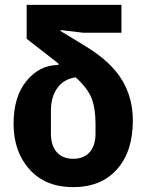

<svg xmlns="http://www.w3.org/2000/svg" viewBox="-20 -760 604 792"><path d="M481 -625H323L230 -636V-632L335 -568Q438 -505 483 -430.5Q528 -356 528 -263Q528 -135 462.5 -61.5Q397 12 282 12Q168 12 102 -61Q36 -134 36 -250Q36 -362 90 -427Q144 -492 221 -492V-498L90 -600V-740H481ZM374 -250Q374 -315 357 -356.5Q340 -398 292 -441Q243 -434 216.5 -397Q190 -360 190 -303V-209Q190 -160 214 -132.5Q238 -105 282 -105Q326 -105 350 -132.5Q374 -160 374 -209Z"/></svg>

Font: Aneliza
Style: Bold
Weight: 700
Designer: Mike Abbink, Paul van der Laan, Pieter van Rosmalen
Foundry: Bold Monday
Version: Version 3.0